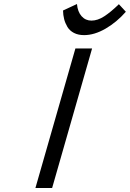

<svg xmlns="http://www.w3.org/2000/svg" viewBox="-20 -935 646 955"><path d="M293.5 -882.8 362.8 -915Q366.2 -876.5 385.7 -854.5Q405.3 -832.5 434.6 -832.5Q465.8 -832.5 498.5 -853.8Q531.2 -875 571.3 -914.1L606 -876.5Q560.1 -824.2 504.6 -792.2Q449.2 -760.3 398.4 -760.3Q369.1 -760.3 347.9 -771.2Q326.7 -782.2 315.4 -801Q304.2 -819.8 299.1 -839.8Q293.9 -859.9 293.5 -882.8ZM355 -693.8H438L239.3 0H156.2Z"/></svg>

Font: Cantarell
Style: Italic
Weight: 400
Italic angle: -16°
Designer: Dave Crossland
Version: Version 1.004